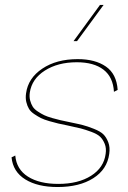

<svg xmlns="http://www.w3.org/2000/svg" viewBox="-20 -750 519 780"><path d="M213.9 9.8Q132.8 9.8 82.8 -21.2Q32.7 -52.2 26.9 -110.8L42 -118.2Q46.9 -62 93.5 -32.5Q140.1 -2.9 216.8 -2.9Q297.9 -2.9 349.9 -35.9Q401.9 -68.8 409.2 -125Q412.6 -147.9 405.5 -165.5Q398.4 -183.1 387.2 -194.1Q376 -205.1 351.1 -214.4Q326.2 -223.6 307.9 -228.3Q289.6 -232.9 254.9 -240.2Q230.5 -245.1 216.6 -248.3Q202.6 -251.5 180.7 -257.8Q158.7 -264.2 146.5 -270.3Q134.3 -276.4 119.4 -286.4Q104.5 -296.4 97.7 -307.9Q90.8 -319.3 86.9 -335.4Q83 -351.6 85.9 -371.1Q94.2 -432.6 151.9 -471.2Q209.5 -509.8 295.9 -509.8Q366.7 -509.8 410.2 -479.7Q453.6 -449.7 458 -384.8L442.9 -377Q439.5 -437 400.4 -467Q361.3 -497.1 292 -497.1Q215.3 -497.1 162.4 -463.4Q109.4 -429.7 101.1 -374Q98.6 -356.4 102.5 -341.8Q106.4 -327.1 113 -316.7Q119.6 -306.2 133.8 -296.9Q147.9 -287.6 159.7 -282Q171.4 -276.4 191.9 -270.5Q212.4 -264.6 225.6 -261.7Q238.8 -258.8 262.2 -253.9Q297.9 -246.6 316.2 -241.9Q334.5 -237.3 361.1 -226.8Q387.7 -216.3 399.9 -204.3Q412.1 -192.4 419.9 -171.9Q427.7 -151.4 423.8 -125Q415.5 -62 359.1 -26.1Q302.7 9.8 213.9 9.8ZM278.8 -583 386.2 -730H400.9L293 -583Z"/></svg>

Font: Human Sans Thin
Style: Italic
Weight: 100
Italic angle: -8°
Designer: Tim Radville
Foundry: Continuum
Version: Version 1.000;FEAKit 1.0